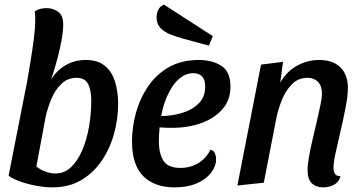

<svg xmlns="http://www.w3.org/2000/svg" viewBox="-20 -789 1564 829"><path d="M206 20Q177 20 142 14Q107 8 74 -3Q41 -14 17 -30L97 -436Q104 -477 112 -525.5Q120 -574 126 -620.5Q132 -667 132 -702Q133 -723 130 -740Q151 -754 182 -754Q208 -754 230.5 -738.5Q253 -723 253 -683Q253 -644 238.5 -579.5Q224 -515 201 -447Q227 -487 265 -508.5Q303 -530 351 -530Q402 -530 432.5 -505Q463 -480 476.5 -437Q490 -394 490 -341Q490 -276 472.5 -212Q455 -148 419.5 -95.5Q384 -43 331 -11.5Q278 20 206 20ZM220 -40Q258 -40 286.5 -67Q315 -94 334.5 -139Q354 -184 364 -240Q374 -296 374 -354Q374 -401 360 -427Q346 -453 311 -453Q271 -453 243.5 -425.5Q216 -398 200 -358Q184 -318 176 -279L137 -70Q156 -55 178 -47.5Q200 -40 220 -40Z M734 20Q647 20 598.5 -28.5Q550 -77 550 -178Q550 -241 567.5 -303.5Q585 -366 620.5 -417.5Q656 -469 710 -499.5Q764 -530 838 -530Q896 -530 935.5 -505Q975 -480 975 -415Q975 -357 940.5 -317.5Q906 -278 849 -257.5Q792 -237 723 -237Q710 -237 694.5 -237.5Q679 -238 669 -239Q666 -206 666 -179Q666 -125 686 -94.5Q706 -64 759 -64Q802 -64 836 -84.5Q870 -105 889 -143Q903 -139 908 -127Q913 -115 913 -102Q913 -72 892 -44Q871 -16 831 2Q791 20 734 20ZM676 -288Q721 -288 765 -301Q809 -314 837.5 -342Q866 -370 866 -415Q866 -473 814 -473Q786 -473 762.5 -456Q739 -439 721.5 -411Q704 -383 692.5 -350.5Q681 -318 676 -288ZM882 -592 771 -622Q742 -630 715.5 -640.5Q689 -651 672.5 -668.5Q656 -686 656 -713Q656 -730 663 -746Q670 -762 688 -769L899 -633Z M1376 20Q1345 20 1326.5 2.5Q1308 -15 1308 -55Q1308 -77 1314 -111.5Q1320 -146 1329.5 -186Q1339 -226 1348 -265Q1357 -304 1363.5 -335.5Q1370 -367 1370 -385Q1370 -418 1353 -435.5Q1336 -453 1308 -453Q1268 -453 1241 -426Q1214 -399 1197.5 -358.5Q1181 -318 1173 -278L1119 0L1005 12L1107 -510L1202 -522L1190 -432Q1217 -480 1262 -505Q1307 -530 1357 -530Q1418 -530 1450 -498Q1482 -466 1482 -410Q1482 -376 1472.5 -326.5Q1463 -277 1451 -225.5Q1439 -174 1429.5 -131Q1420 -88 1420 -65Q1420 -50 1425.5 -39.5Q1431 -29 1450 -28Q1444 -3 1422.5 8.5Q1401 20 1376 20Z"/></svg>

Font: Sansita Swashed
Style: Regular
Weight: 400
Designer: Pablo Cosgaya
Foundry: Omnibus-Type
Version: Version 1.003; ttfautohint (v1.8.3)